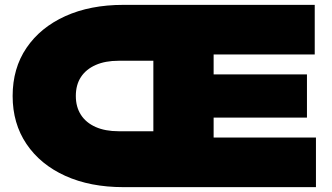

<svg xmlns="http://www.w3.org/2000/svg" viewBox="-20 -770 1366 790"><path d="M488 0Q351 0 248.5 -46.5Q146 -93 89 -177.5Q32 -262 32 -375Q32 -489 89 -573Q146 -657 248.5 -703.5Q351 -750 488 -750H1275V-546H859V-464H1243V-286H859V-204H1280V0ZM468 -230H611V-520H468Q413 -520 373.5 -502.5Q334 -485 313 -453Q292 -421 292 -375Q292 -330 313 -297.5Q334 -265 373.5 -247.5Q413 -230 468 -230Z"/></svg>

Font: Bounded
Style: Regular
Weight: 900
Designer: Vlad Churkin
Version: Version 1.0